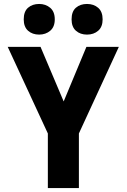

<svg xmlns="http://www.w3.org/2000/svg" viewBox="-20 -951 640 971"><path d="M222 0V-276L19 -714H185L302 -438L417 -714H581L379 -276V0ZM420 -776Q386 -776 364 -795.5Q342 -815 342 -853Q342 -893 364 -912Q386 -931 420 -931Q454 -931 476.5 -911.5Q499 -892 499 -853Q499 -815 476.5 -795.5Q454 -776 420 -776ZM178 -776Q144 -776 122 -795.5Q100 -815 100 -853Q100 -893 122 -912Q144 -931 178 -931Q211 -931 234 -911.5Q257 -892 257 -853Q257 -815 234 -795.5Q211 -776 178 -776Z"/></svg>

Font: Noto Sans Mono ExtraBold
Style: Regular
Weight: 800
Designer: Monotype Design Team
Foundry: Monotype Imaging Inc.
Version: Version 2.014